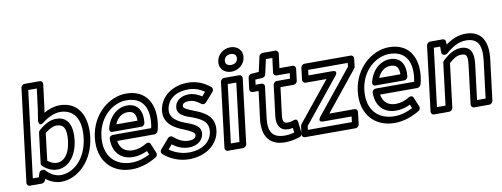

<svg xmlns="http://www.w3.org/2000/svg" viewBox="-62 -1065 3750 1434"><g transform="rotate(-10 1812.5 -348.0)"><path d="M101 -25 182 -681H247L227 -524L214 -443C214 -443 212 -390 253 -423C295 -456 344 -478 386 -478C491 -478 545 -398 527 -254C507 -95 405 -13 313 -13C276 -13 236 -31 203 -68C199 -73 191 -75 186 -75H183C170 -75 159 -65 156 -55L147 -25ZM48 0C47 11 55 25 70 25H161C171 25 184 17 188 5L191 -6C224 20 265 37 306 37C432 37 555 -75 577 -254C596 -412 533 -528 392 -528C351 -528 311 -515 272 -493L277 -524L300 -706C301 -717 293 -731 278 -731H163C152 -731 137 -721 135 -706ZM185 -105C220 -72 259 -58 294 -58C378 -58 444 -135 458 -252C470 -353 443 -433 349 -433C304 -433 261 -410 216 -371C210 -366 207 -359 206 -353L178 -124C177 -117 180 -109 185 -105ZM230 -136 255 -342C291 -371 318 -383 343 -383C397 -383 420 -347 408 -252C395 -147 346 -108 300 -108C279 -108 256 -115 230 -136Z M660 -245C678 -393 790 -478 890 -478C1007 -478 1058 -398 1042 -270C1041 -260 1039 -249 1037 -241H747C737 -241 718 -234 718 -213C717 -113 776 -52 868 -52C906 -52 942 -62 976 -78L988 -50C944 -27 897 -13 849 -13C726 -13 642 -96 660 -245ZM610 -245C589 -70 693 37 842 37C910 37 977 13 1031 -20C1042 -27 1048 -42 1043 -53L1013 -125C1007 -140 991 -141 979 -134C943 -113 912 -102 875 -102C816 -102 779 -132 770 -191H1052C1062 -191 1075 -199 1079 -210C1085 -225 1089 -246 1092 -270C1110 -416 1045 -528 896 -528C766 -528 631 -417 610 -245ZM748 -264H966C981 -264 993 -278 994 -289C1004 -374 972 -439 888 -439C816 -439 749 -383 727 -292C725 -282 726 -264 748 -264ZM785 -314C806 -365 844 -389 882 -389C927 -389 946 -367 946 -314Z M1137 -61 1166 -95C1202 -68 1242 -50 1291 -50C1352 -50 1398 -83 1404 -134C1412 -199 1339 -219 1296 -236C1233 -260 1181 -292 1189 -356C1198 -425 1257 -478 1358 -478C1409 -478 1448 -461 1480 -439L1454 -408C1424 -428 1393 -441 1355 -441C1298 -441 1254 -410 1248 -362C1240 -299 1312 -282 1355 -266C1420 -241 1473 -214 1464 -140C1456 -72 1397 -13 1283 -13C1231 -13 1176 -33 1137 -61ZM1083 -71C1075 -61 1074 -46 1084 -37C1131 6 1202 37 1276 37C1410 37 1502 -40 1514 -140C1528 -250 1441 -287 1378 -312C1320 -334 1296 -347 1298 -362C1300 -376 1308 -391 1349 -391C1380 -391 1409 -378 1438 -354C1447 -347 1463 -348 1473 -359L1535 -429C1543 -439 1544 -455 1534 -464C1495 -497 1439 -528 1364 -528C1245 -528 1152 -459 1139 -356C1127 -256 1211 -214 1272 -190C1328 -167 1356 -151 1354 -134C1352 -117 1342 -100 1297 -100C1255 -100 1221 -118 1183 -150C1172 -159 1156 -156 1147 -145Z M1707 -602C1677 -602 1663 -619 1666 -642C1669 -666 1688 -683 1717 -683C1746 -683 1761 -666 1758 -642C1755 -619 1737 -602 1707 -602ZM1701 -552C1753 -552 1801 -589 1808 -642C1815 -696 1776 -733 1723 -733C1670 -733 1623 -696 1616 -642C1609 -589 1649 -552 1701 -552ZM1603 -25 1657 -466H1722L1668 -25ZM1550 0C1549 11 1557 25 1572 25H1687C1698 25 1713 15 1715 0L1775 -491C1776 -502 1768 -516 1753 -516H1638C1627 -516 1612 -506 1610 -491Z M1899 -166 1928 -400C1930 -415 1917 -425 1906 -425H1861L1866 -463L1919 -466C1932 -467 1943 -477 1945 -488L1970 -600H2019L2005 -491C2003 -476 2016 -466 2027 -466H2127L2122 -425H2022C2007 -425 1995 -411 1994 -400L1965 -166C1957 -101 1983 -55 2046 -55C2057 -55 2069 -57 2079 -59L2083 -23C2060 -17 2038 -13 2012 -13C1914 -13 1887 -67 1899 -166ZM1849 -166C1835 -53 1875 37 2005 37C2048 37 2087 27 2116 18C2128 14 2137 1 2136 -12L2126 -97C2123 -123 2101 -117 2094 -114C2083 -109 2064 -105 2052 -105C2021 -105 2009 -115 2015 -166L2041 -375H2141C2152 -375 2167 -385 2169 -400L2180 -491C2181 -502 2173 -516 2158 -516H2058L2072 -625C2073 -636 2065 -650 2050 -650H1954C1942 -650 1929 -641 1926 -628L1901 -515L1845 -511C1833 -510 1821 -500 1819 -486L1808 -400C1807 -389 1815 -375 1830 -375H1875Z M2187 -25 2191 -54 2459 -386C2459 -386 2492 -425 2443 -425H2262L2267 -466H2567L2564 -438L2296 -106C2296 -106 2263 -67 2312 -67H2526L2521 -25ZM2134 0C2133 11 2141 25 2156 25H2540C2551 25 2566 15 2568 0L2579 -92C2580 -103 2572 -117 2557 -117H2366L2607 -416C2610 -419 2612 -425 2613 -430L2620 -491C2621 -502 2613 -516 2598 -516H2248C2237 -516 2222 -506 2220 -491L2209 -400C2208 -389 2216 -375 2231 -375H2390L2148 -76C2145 -73 2143 -67 2142 -62Z M2654 -245C2672 -393 2784 -478 2884 -478C3001 -478 3052 -398 3036 -270C3035 -260 3033 -249 3031 -241H2741C2731 -241 2712 -234 2712 -213C2711 -113 2770 -52 2862 -52C2900 -52 2936 -62 2970 -78L2982 -50C2938 -27 2891 -13 2843 -13C2720 -13 2636 -96 2654 -245ZM2604 -245C2583 -70 2687 37 2836 37C2904 37 2971 13 3025 -20C3036 -27 3042 -42 3037 -53L3007 -125C3001 -140 2985 -141 2973 -134C2937 -113 2906 -102 2869 -102C2810 -102 2773 -132 2764 -191H3046C3056 -191 3069 -199 3073 -210C3079 -225 3083 -246 3086 -270C3104 -416 3039 -528 2890 -528C2760 -528 2625 -417 2604 -245ZM2742 -264H2960C2975 -264 2987 -278 2988 -289C2998 -374 2966 -439 2882 -439C2810 -439 2743 -383 2721 -292C2719 -282 2720 -264 2742 -264ZM2779 -314C2800 -365 2838 -389 2876 -389C2921 -389 2940 -367 2940 -314Z M3166 -25 3220 -466H3268V-422C3268 -409 3279 -400 3290 -400H3294C3301 -400 3308 -403 3312 -407C3359 -448 3408 -478 3465 -478C3552 -478 3584 -426 3570 -308L3535 -25H3470L3503 -293C3514 -379 3489 -429 3418 -429C3365 -429 3326 -401 3280 -361C3275 -356 3271 -349 3270 -343L3231 -25ZM3113 0C3112 11 3120 25 3135 25H3250C3261 25 3276 15 3278 0L3319 -332C3358 -366 3381 -379 3412 -379C3449 -379 3462 -369 3453 -293L3417 0C3416 11 3424 25 3439 25H3554C3565 25 3580 15 3582 0L3620 -308C3636 -438 3594 -528 3471 -528C3412 -528 3362 -504 3318 -472V-494C3318 -505 3309 -516 3296 -516H3201C3190 -516 3175 -506 3173 -491Z"/></g></svg>

Font: Falling Sky
Style: OuObl
Weight: 400
Designer: Paul D. Hunt
Foundry: Adobe Systems Incorporated
Version: Version 1.02